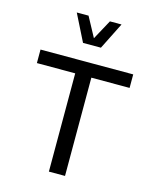

<svg xmlns="http://www.w3.org/2000/svg" viewBox="-137 -1047 922 1139"><g transform="rotate(15 324.0 -477.5)"><path d="M374 0H274.9V-603.5H39.6V-686.5H608.9V-603.5H374ZM190.4 -954.6H262.7L328.1 -833.5L394 -954.6H465.3L382.8 -790H272.9Z"/></g></svg>

Font: Estedad-FD Medium
Style: Regular
Weight: 500
Designer: Amin Abedi
Version: Version 7.3